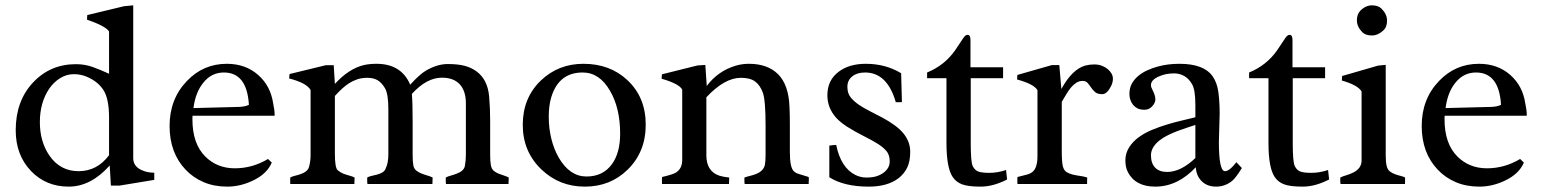

<svg xmlns="http://www.w3.org/2000/svg" viewBox="-20 -692 5796 722"><path d="M390.1 -108.4V-249Q390.1 -318.8 370.1 -351.6Q349.1 -385.3 306.6 -403.3Q284.2 -413.1 257.3 -413.1Q230.5 -413.1 206.3 -398.2Q182.1 -383.3 165 -358.4Q129.9 -306.2 129.9 -232.9Q129.9 -159.7 165.5 -107.4Q206.1 -48.3 275.6 -48.3Q345.2 -48.3 390.1 -108.4ZM392.6 -69.8Q321.8 9.8 238.3 9.8Q153.3 9.8 97.2 -48.3Q39.1 -108.4 39.1 -202.1Q39.1 -312 103.8 -381.3Q168.5 -450.7 265.6 -450.7Q299.3 -450.7 329.1 -439.9Q358.9 -429.2 390.1 -414.6V-573.7Q377.4 -593.8 307.1 -618.2L308.1 -635.3L445.8 -668.5L481 -671.9V-97.2Q481 -67.9 509.8 -53.7Q531.7 -42.5 560.1 -42.5V-15.6L429.7 5.9H397Z M916 -297.9Q908.7 -419.4 821.8 -419.4Q774.4 -419.4 743.7 -379.9Q714.8 -343.8 707.5 -285.6L879.9 -290Q902.8 -291 916 -297.9ZM987.8 -94.2 1002 -80.6Q983.9 -38.1 931.6 -13.2Q883.8 9.8 834.7 9.8Q785.6 9.8 746.3 -6.8Q707 -23.4 678.2 -53.7Q617.7 -117.2 617.7 -218.3Q617.7 -319.8 683.1 -387.7Q744.6 -452.1 833 -452.1Q903.3 -452.1 950.7 -410.2Q997.6 -369.1 1007.3 -302.7Q1012.7 -277.8 1012.7 -261.2V-256.8H704.1Q703.6 -252.9 703.6 -249.5Q703.6 -246.1 703.6 -242.7Q703.6 -151.4 752.4 -103Q796.9 -59.1 863 -59.1Q929.2 -59.1 987.8 -94.2Z M1606.9 -24.4 1606 0H1361.8Q1360.8 -5.4 1360.8 -12.7V-24.4Q1366.7 -28.3 1377.2 -30.5Q1387.7 -32.7 1398.4 -35.6Q1424.8 -43 1429.7 -57.1Q1440.4 -78.1 1440.4 -111.8V-281.7Q1440.4 -338.9 1427.5 -360.6Q1414.6 -382.3 1398.9 -390.9Q1383.3 -399.4 1361.8 -399.4Q1340.3 -399.4 1323.7 -393.8Q1307.1 -388.2 1292.5 -378.9Q1268.6 -363.8 1239.3 -331.1V-114.7Q1239.3 -60.5 1250 -51.8Q1260.7 -43 1271.5 -38.8Q1282.2 -34.7 1293.7 -31.7Q1305.2 -28.8 1313.5 -24.4L1312.5 0H1071.8Q1071.3 -2.4 1071.3 -4.9V-24.4Q1077.6 -28.3 1088.9 -31Q1100.1 -33.7 1111.3 -37.6Q1138.7 -47.4 1142.6 -66.4Q1147.9 -86.4 1147.9 -108.4V-353.5Q1133.3 -379.9 1067.4 -397L1068.8 -413.6L1205.1 -446.8H1234.9L1239.3 -376.5Q1291.5 -433.6 1348.1 -447.3Q1369.6 -452.1 1395.5 -452.1Q1489.3 -452.1 1522.5 -373.5Q1558.1 -412.6 1581.5 -426.3Q1624 -451.2 1663.6 -451.2Q1703.1 -451.2 1728.8 -444.1Q1754.4 -437 1773.4 -422.4Q1813.5 -392.1 1819.3 -330.1Q1823.2 -286.1 1823.2 -237.8V-109.9Q1823.2 -84.5 1825.9 -70.6Q1828.6 -56.6 1836.4 -50Q1844.2 -43.5 1854.2 -39.3Q1864.3 -35.2 1874.8 -32Q1885.3 -28.8 1893.1 -24.4L1892.1 0H1657.2Q1656.2 -5.4 1656.2 -12.7V-24.4Q1664.1 -28.8 1675.3 -31.7Q1686.5 -34.7 1697.3 -39.1Q1724.1 -48.8 1728 -67.4Q1731.9 -88.4 1731.9 -109.9V-303.7Q1731.9 -349.6 1709 -374.8Q1686 -399.9 1641.6 -399.9Q1584.5 -399.9 1528.8 -338.9Q1531.7 -308.6 1531.7 -230.5V-112.3Q1531.7 -84 1534.2 -70.8Q1536.6 -57.6 1545.2 -50.8Q1553.7 -43.9 1564.7 -39.6Q1575.7 -35.2 1587.2 -32Q1598.6 -28.8 1606.9 -24.4Z M2053.2 -327.1Q2043.5 -295.4 2043.5 -252.9Q2043.5 -210.4 2053.2 -170.4Q2063 -130.4 2081.5 -98.6Q2122.6 -28.3 2185.5 -28.3Q2247.1 -28.3 2280.8 -74.2Q2312 -116.7 2312 -189.5Q2312 -285.6 2273.9 -350.6Q2234.4 -419.4 2170.9 -419.4Q2081.5 -419.4 2053.2 -327.1ZM1945.8 -222.7Q1945.8 -324.2 2014.2 -389.6Q2080.1 -452.1 2173.8 -452.1Q2273.9 -452.1 2339.4 -390.6Q2408.2 -326.2 2408.2 -223.1Q2408.2 -120.1 2339.8 -53.7Q2274.9 9.8 2179.2 9.8Q2083.5 9.8 2016.1 -54.7Q1945.8 -121.6 1945.8 -222.7Z M2766.1 -399.4Q2704.6 -399.4 2636.2 -326.2V-108.4Q2636.2 -47.4 2685.5 -31.2Q2701.7 -26.4 2722.2 -24.4L2721.2 0H2469.7Q2469.2 -1.5 2469.2 -4.9V-21.5Q2469.2 -23.9 2469.7 -26.4Q2511.2 -36.1 2522.5 -43.5Q2545.4 -58.6 2545.4 -90.3V-355Q2534.2 -377 2467.8 -396L2469.2 -412.6L2602.5 -445.8L2632.3 -447.8L2637.7 -368.7Q2679.7 -425.3 2747.6 -445.3Q2771 -452.1 2796.4 -452.1Q2866.7 -452.1 2906 -412.8Q2945.3 -373.5 2948.7 -292.5Q2950.2 -260.7 2950.2 -228.5V-119.6Q2950.2 -63 2964.8 -48.3Q2973.1 -40.5 2986.8 -36.9Q3000.5 -33.2 3021 -26.4Q3021.5 -23.9 3021.5 -21.5V-15.6L3021 -4.9V0H2780.3Q2779.3 -5.4 2779.3 -12.7V-24.4Q2788.6 -27.8 2801 -30.8Q2813.5 -33.7 2825.2 -38.6Q2852.1 -50.3 2856.4 -72.8Q2858.9 -86.4 2858.9 -110.4V-219.2Q2858.9 -315.4 2848.6 -343.5Q2838.4 -371.6 2819.6 -385.5Q2800.8 -399.4 2766.1 -399.4Z M3098.6 -144.5Q3117.2 -147 3124.5 -147Q3141.6 -62 3196.3 -34.2Q3216.3 -24.4 3238.3 -24.4Q3260.3 -24.4 3275.4 -29.1Q3290.5 -33.7 3301.8 -42Q3325.7 -59.6 3325.7 -84.7Q3325.7 -109.9 3313 -124.5Q3300.3 -139.2 3278.6 -152.6Q3256.8 -166 3227.8 -180.4Q3198.7 -194.8 3165 -215.8Q3091.3 -262.2 3091.3 -334Q3091.3 -390.1 3133.3 -421.9Q3172.9 -452.1 3235.8 -452.1Q3310.5 -452.1 3368.7 -416.5L3371.6 -308.1Q3366.2 -307.6 3360.4 -307.6H3348.6Q3316.4 -419.4 3232.9 -419.4Q3203.1 -419.4 3184.8 -404.8Q3166.5 -390.1 3166.5 -365.5Q3166.5 -340.8 3179 -325.7Q3191.4 -310.5 3210.4 -297.6Q3229.5 -284.7 3252.7 -273.2Q3275.9 -261.7 3299.8 -248.8Q3323.7 -235.8 3343.5 -221.4Q3363.3 -207 3376.5 -191.4Q3402.8 -159.2 3402.8 -121.8Q3402.8 -84.5 3391.1 -61Q3379.4 -37.6 3358.4 -21.5Q3316.9 9.8 3247.1 9.8Q3154.3 9.8 3098.6 -25.4Z M3618.2 -561Q3629.4 -561 3629.4 -542V-439H3752V-397.9H3630.4V-153.3Q3630.4 -82.5 3637.9 -67.4Q3645.5 -52.2 3658.4 -47.1Q3671.4 -42 3701.2 -42Q3731 -42 3763.2 -52.7L3767.1 -17.1Q3714.8 9.8 3667.7 9.8Q3620.6 9.8 3597.9 1.2Q3575.2 -7.3 3562.5 -26.4Q3539.1 -61 3539.1 -154.8V-397.9H3466.3V-419.4Q3531.2 -445.8 3571.3 -502.4Q3583 -519 3593.5 -535.6Q3604 -552.2 3608.6 -556.6Q3613.3 -561 3618.2 -561Z M3881.3 -353Q3867.7 -376 3804.7 -393.1L3805.7 -410.2L3935.5 -447.3H3963.4L3971.2 -357.4Q4011.7 -431.2 4060.5 -445.3Q4077.1 -449.7 4094 -449.7Q4110.8 -449.7 4123.5 -444.8Q4136.2 -439.9 4145.5 -432.1Q4165 -415.5 4165 -396Q4165 -380.9 4157.2 -366.7Q4142.6 -337.9 4124.8 -337.9Q4106.9 -337.9 4098.1 -345.7Q4089.4 -353.5 4083 -362.8Q4076.7 -372.1 4070.1 -379.9Q4063.5 -387.7 4050.8 -387.7Q4038.1 -387.7 4027.1 -380.6Q4016.1 -373.5 4006.8 -362.3Q3997.6 -351.1 3989.3 -336.9Q3981 -322.8 3972.7 -309.1V-127.4Q3972.7 -82 3976.8 -66.4Q3981 -50.8 3991 -44.7Q4001 -38.6 4014.4 -35.4Q4027.8 -32.2 4042.5 -30.3Q4057.1 -28.3 4068.4 -24.4L4067.9 -9.3V0H3806.2Q3805.7 -2 3805.7 -5.9V-22.9Q3805.7 -25.4 3806.2 -26.4Q3822.8 -31.2 3836.7 -34.2Q3850.6 -37.1 3860.4 -43.9Q3881.3 -58.1 3881.3 -105Z M4368.7 -45.4Q4420.4 -45.4 4475.1 -97.7V-222.2Q4462.4 -217.8 4445.3 -212.4Q4428.2 -207 4409.7 -200Q4391.1 -192.9 4372.8 -184.1Q4354.5 -175.3 4340.3 -164.1Q4308.1 -138.2 4308.1 -108.2Q4308.1 -78.1 4323.7 -61.8Q4339.4 -45.4 4368.7 -45.4ZM4476.6 -63Q4408.2 9.8 4324.2 9.8Q4249.5 9.8 4221.2 -44.9Q4211.9 -63 4211.9 -89.1Q4211.9 -115.2 4225.6 -137.2Q4239.3 -159.2 4261.5 -175.5Q4283.7 -191.9 4312 -203.6Q4340.3 -215.3 4369.6 -224.1Q4398.9 -232.9 4426.5 -239.3Q4454.1 -245.6 4475.1 -251V-297.4Q4475.1 -354 4462.6 -375.5Q4450.2 -397 4432.6 -406.5Q4415 -416 4396.2 -416Q4377.4 -416 4364.3 -413.1Q4351.1 -410.2 4338.4 -404.8Q4308.1 -391.6 4308.1 -372.1Q4308.1 -364.3 4314 -353.5Q4324.7 -332.5 4324.7 -318.8Q4324.7 -305.2 4312.7 -292.2Q4300.8 -279.3 4284.2 -279.3Q4267.6 -279.3 4257.6 -284.4Q4247.6 -289.6 4240.7 -297.9Q4227.1 -315.4 4227.1 -338.4Q4227.1 -361.3 4236.1 -377.4Q4245.1 -393.6 4259.8 -406Q4274.4 -418.5 4293.5 -427.2Q4312.5 -436 4332.5 -441.4Q4370.1 -452.1 4415.5 -452.1Q4460.9 -452.1 4492.2 -440.4Q4523.4 -428.7 4540 -405Q4556.6 -381.3 4561.5 -346.2Q4566.4 -311 4566.4 -264.2L4563.5 -158.2Q4563.5 -48.3 4586.4 -48.3Q4603 -48.3 4629.4 -82L4649.9 -60.1Q4627.4 -23.4 4613.3 -11.7Q4586.4 9.8 4553 9.8Q4519.5 9.8 4499 -10.5Q4478.5 -30.8 4476.6 -63Z M4829.1 -561Q4840.3 -561 4840.3 -542V-439H4962.9V-397.9H4841.3V-153.3Q4841.3 -82.5 4848.9 -67.4Q4856.4 -52.2 4869.4 -47.1Q4882.3 -42 4912.1 -42Q4941.9 -42 4974.1 -52.7L4978 -17.1Q4925.8 9.8 4878.7 9.8Q4831.5 9.8 4808.8 1.2Q4786.1 -7.3 4773.4 -26.4Q4750 -61 4750 -154.8V-397.9H4677.2V-419.4Q4742.2 -445.8 4782.2 -502.4Q4793.9 -519 4804.4 -535.6Q4814.9 -552.2 4819.6 -556.6Q4824.2 -561 4829.1 -561Z M5082.5 -615.2Q5082.5 -638.2 5094.7 -650.9Q5114.7 -671.9 5139.2 -671.9Q5162.6 -671.9 5174.8 -659.7Q5195.8 -638.7 5195.8 -615.2Q5195.8 -590.8 5183.6 -579.1Q5162.1 -558.6 5139.2 -558.6Q5115.2 -558.6 5103.5 -570.3Q5082.5 -591.3 5082.5 -615.2ZM5021 0Q5020 -3.9 5020 -8.8V-24.4Q5028.3 -28.8 5041.7 -32.7Q5055.2 -36.6 5068.4 -43Q5100.1 -58.6 5100.1 -88.4V-348.1Q5085.9 -372.1 5025.9 -389.2L5026.9 -406.2L5162.1 -445.3L5190.9 -448.2V-107.4Q5190.9 -83.5 5194.3 -68.6Q5197.8 -53.7 5206.8 -47.1Q5215.8 -40.5 5226.8 -36.6Q5237.8 -32.7 5248 -30.3Q5258.3 -27.8 5263.7 -24.4Q5263.7 -24.4 5263.7 -12.2Q5263.7 -6.3 5263.2 0Z M5624.5 -297.9Q5617.2 -419.4 5530.3 -419.4Q5482.9 -419.4 5452.1 -379.9Q5423.3 -343.8 5416 -285.6L5588.4 -290Q5611.3 -291 5624.5 -297.9ZM5696.3 -94.2 5710.4 -80.6Q5692.4 -38.1 5640.1 -13.2Q5592.3 9.8 5543.2 9.8Q5494.1 9.8 5454.8 -6.8Q5415.5 -23.4 5386.7 -53.7Q5326.2 -117.2 5326.2 -218.3Q5326.2 -319.8 5391.6 -387.7Q5453.1 -452.1 5541.5 -452.1Q5611.8 -452.1 5659.2 -410.2Q5706.1 -369.1 5715.8 -302.7Q5721.2 -277.8 5721.2 -261.2V-256.8H5412.6Q5412.1 -252.9 5412.1 -249.5Q5412.1 -246.1 5412.1 -242.7Q5412.1 -151.4 5460.9 -103Q5505.4 -59.1 5571.5 -59.1Q5637.7 -59.1 5696.3 -94.2Z"/></svg>

Font: RadleyRegular
Style: Regular
Weight: 400
Designer: vernon adams
Foundry: vernon adams
Version: Version 1.000;PS 001.001;hotconv 1.0.56